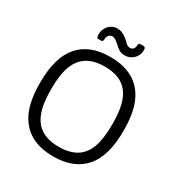

<svg xmlns="http://www.w3.org/2000/svg" viewBox="-194 -992 1095 1150"><g transform="rotate(30 353.0 -417.5)"><path d="M335.3 10.8Q241.8 10.8 177.9 -26.2Q114 -63.2 80.8 -137.2Q47.5 -211.3 47.5 -333Q47.5 -508.3 120.8 -592.7Q194 -677 335.3 -677Q430.5 -677 494.5 -640Q558.5 -603 591.7 -529Q624.8 -455 624.8 -333.2Q624.8 -157.8 551.2 -73.5Q477.5 10.8 335.3 10.8ZM335.3 -55.8Q408.3 -55.8 455.5 -84.2Q502.7 -112.5 524.9 -172.3Q547.2 -232.2 547.2 -333.3Q547.2 -434.5 524.9 -493.8Q502.7 -553.2 455.5 -581.8Q408.3 -610.3 335.3 -610.3Q264 -610.3 216.8 -581.6Q169.7 -552.8 146.9 -493.5Q124.2 -434.2 124.2 -332.8Q124.2 -231.7 146.9 -172Q169.7 -112.3 216.8 -84.1Q264 -55.8 335.3 -55.8ZM403 -727.5Q379.5 -727.5 365.2 -736.7Q351 -745.8 337.8 -757.9Q324.7 -770 310.8 -780Q297 -790 283.5 -790Q268 -790 257.2 -773.8Q250.7 -764.8 251.3 -748.2Q250.3 -733.5 238.7 -733.5H221.2Q207 -733.5 206.5 -748.8Q204.5 -773.5 212.3 -792.7Q222.3 -817.7 242.8 -831.7Q263.3 -845.7 285.7 -845.7Q308.2 -845.7 326.7 -836.5Q345.2 -827.3 358.5 -814.8Q371.8 -802.3 383 -792.3Q394.2 -782.3 409.5 -782.3Q426 -782.3 435 -796.5Q440 -805.3 439.5 -818.5Q440.2 -832.5 452.3 -832.8H473.7Q488.2 -832.8 488.5 -817.8Q489.8 -797.3 482.7 -779.8Q472.2 -755.8 451.8 -741.7Q431.5 -727.5 403 -727.5Z"/></g></svg>

Font: Vivano Light
Style: Regular
Weight: 300
Designer: Joe Prince, Josias Burgherr
Version: Version 2.064;September 19, 2022;FontCreator 14.0.0.2877 64-